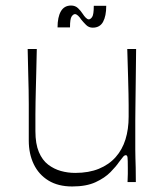

<svg xmlns="http://www.w3.org/2000/svg" viewBox="-20 -658 593 694"><path d="M241 16Q190 16 155 -5.5Q120 -27 102 -64.5Q84 -102 84 -150Q84 -194 84 -225Q84 -256 84 -281Q84 -306 83.5 -332Q83 -358 82 -393Q81 -428 80 -481H113Q112 -428 111 -393.5Q110 -359 109.5 -334.5Q109 -310 108.5 -289Q108 -268 108 -243.5Q108 -219 108 -184Q108 -138 120.5 -108.5Q133 -79 154 -63Q175 -47 200 -40Q225 -33 252 -33Q301 -33 337.5 -48Q374 -63 398 -90Q422 -117 433.5 -154Q445 -191 445 -236Q445 -261 445 -278Q445 -295 444.5 -317.5Q444 -340 443 -378Q442 -416 440 -481H472Q471 -403 470.5 -353Q470 -303 469.5 -272Q469 -241 469 -222Q469 -203 469 -188.5Q469 -174 469 -157Q469 -133 469 -117.5Q469 -102 469.5 -87Q470 -72 470.5 -52Q471 -32 471 0H441Q442 -17 442 -29.5Q442 -42 442 -51Q442 -80 441 -88.5Q440 -97 435 -97Q430 -97 426 -92.5Q422 -88 410 -72Q400 -57 379.5 -36Q359 -15 325.5 0.5Q292 16 241 16ZM315 -558Q301 -558 291 -568Q281 -578 273 -588Q268 -596 262 -601.5Q256 -607 251 -607Q245 -607 239 -598.5Q233 -590 233 -559H188Q188 -596 200 -617Q212 -638 237 -638Q252 -638 262 -628.5Q272 -619 279 -608Q284 -600 290 -594Q296 -588 301 -588Q307 -588 313 -596.5Q319 -605 319 -637H364Q364 -600 352.5 -579Q341 -558 315 -558Z"/></svg>

Font: Ojuju Light
Style: Regular
Weight: 300
Designer: Chisaokwu Joboson, Mirko Velimirovic
Foundry: Udi Foundry
Version: Version 1.000